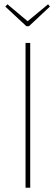

<svg xmlns="http://www.w3.org/2000/svg" viewBox="-20 -883 262 903"><path d="M206.1 -862.8 214.8 -852.1 116.2 -759.8H104L4.9 -852.1L15.1 -862.8L109.9 -783.2ZM122.1 -681.2V0H100.1V-681.2Z"/></svg>

Font: Fira Sans Compressed Thin
Style: Regular
Weight: 100
Width: 1
Designer: Carrois Corporate & Edenspiekermann AG
Foundry: Carrois Corporate GbR & Edenspiekermann AG
Version: Version 4.203;PS 004.203;hotconv 1.0.88;makeotf.lib2.5.64775